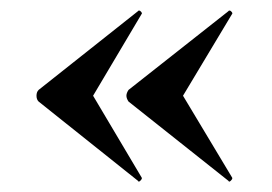

<svg xmlns="http://www.w3.org/2000/svg" viewBox="-20 -417 515 363"><path d="M49 -236Q49 -243 53 -247L241 -396Q241 -397 243 -397Q245 -397 247 -394.5Q249 -392 248 -391L156 -236L248 -81Q249 -79 245.5 -75.5Q242 -72 241 -75L53 -225Q49 -229 49 -236ZM219 -236Q219 -241 223 -247L412 -396Q412 -397 414 -397Q416 -397 418 -394.5Q420 -392 419 -391L326 -236L419 -81Q420 -79 416.5 -75.5Q413 -72 412 -75L223 -225Q219 -231 219 -236Z"/></svg>

Font: Cormorant Unicase
Style: Bold
Weight: 700
Designer: Christian Thalmann (Catharsis Fonts)
Foundry: Catharsis Fonts
Version: Version 4.000